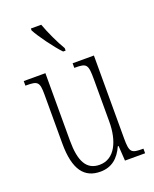

<svg xmlns="http://www.w3.org/2000/svg" viewBox="-144 -848 757 941"><g transform="rotate(-20 234.5 -378.0)"><path d="M244 -606H257V-619C234 -657 204 -721 188 -766H134V-756C152 -721 209 -642 244 -606ZM215 10C275 10 312 -23 337 -78H341L346 0H451V-24H448C389 -24 379 -29 379 -103V-536H268V-512H271C333 -512 339 -505 339 -425V-206C339 -107 303 -23 223 -23C155 -23 126 -76 126 -184V-536H13V-512H17C76 -512 86 -506 86 -440V-184C86 -45 133 10 215 10Z"/></g></svg>

Font: Noto Serif Georgian ExtraCondensed ExtraLight
Style: Regular
Weight: 200
Width: 2
Designer: Monotype Design Team, Akaki Razmadze
Foundry: Google LLC
Version: Version 2.003